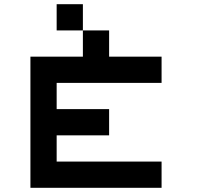

<svg xmlns="http://www.w3.org/2000/svg" viewBox="-20 -895 1040 915"><path d="M250 -875H375V-750H250ZM375 -750H500V-625H750V-500H250V-375H500V-250H250V-125H750V0H125V-625H375Z"/></svg>

Font: Pixel Operator Mono 8
Style: Regular
Weight: 400
Monospace: yes
Designer: Jayvee Enaguas (HarvettFox96)
Foundry: The Grandoplex Project
Version: Version 1.5.0 (October 25, 2015)